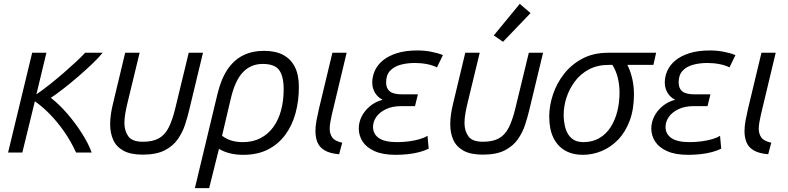

<svg xmlns="http://www.w3.org/2000/svg" viewBox="-20 -792 4094 997"><path d="M22 0 147 -518H221L169 -302Q204 -326 241.5 -356Q279 -386 314 -416.5Q349 -447 377.5 -473.5Q406 -500 422 -518H513Q494 -494 459.5 -461Q425 -428 385 -393.5Q345 -359 307.5 -330Q270 -301 244 -284Q288 -250 330.5 -200.5Q373 -151 406.5 -98Q440 -45 456 0H375Q348 -59 313 -109Q278 -159 239 -199Q200 -239 161 -266L96 0Z M721 11Q658 11 621 -9.5Q584 -30 568 -65.5Q552 -101 552 -147Q552 -172 556 -199.5Q560 -227 567 -255L630 -518H705L644 -266Q637 -238 631.5 -208.5Q626 -179 626 -153Q626 -113 646 -84.5Q666 -56 722 -56Q773 -56 804.5 -73.5Q836 -91 855.5 -129Q875 -167 890 -229L960 -518H1034L962 -219Q954 -185 941 -145Q928 -105 903.5 -69.5Q879 -34 835.5 -11.5Q792 11 721 11Z M992 185 1109 -303Q1128 -382 1161.5 -431.5Q1195 -481 1242.5 -504.5Q1290 -528 1351 -528Q1411 -528 1451 -506.5Q1491 -485 1511.5 -443.5Q1532 -402 1532 -341Q1532 -268 1514.5 -204Q1497 -140 1461 -91.5Q1425 -43 1371 -15.5Q1317 12 1243 12Q1207 12 1175.5 4.5Q1144 -3 1117 -19L1066 185ZM1241 -54Q1293 -54 1332.5 -74.5Q1372 -95 1399 -132Q1426 -169 1439.5 -219Q1453 -269 1453 -328Q1453 -395 1430 -427.5Q1407 -460 1344 -460Q1283 -460 1242 -417.5Q1201 -375 1179 -282L1133 -87Q1159 -68 1185 -61Q1211 -54 1241 -54Z M1741 9Q1694 5 1667 -10.5Q1640 -26 1629 -51.5Q1618 -77 1618 -111Q1618 -137 1623.5 -166.5Q1629 -196 1636 -226L1706 -518H1780L1703 -196Q1699 -177 1695.5 -158.5Q1692 -140 1692 -123Q1692 -97 1705.5 -78Q1719 -59 1757 -51Z M2035 12Q1968 12 1925.5 -7Q1883 -26 1863 -57Q1843 -88 1843 -125Q1843 -157 1858 -187Q1873 -217 1901 -240.5Q1929 -264 1967 -274Q1942 -286 1927.5 -310Q1913 -334 1913 -363Q1913 -395 1926.5 -425Q1940 -455 1968.5 -478.5Q1997 -502 2041.5 -516Q2086 -530 2148 -530Q2184 -530 2218 -523.5Q2252 -517 2280 -506L2249 -442Q2228 -453 2197.5 -459Q2167 -465 2134 -465Q2095 -465 2061 -456Q2027 -447 2006 -425Q1985 -403 1985 -364Q1985 -333 2004 -317.5Q2023 -302 2070 -302H2150L2135 -241H2065Q2018 -241 1985 -225.5Q1952 -210 1934.5 -185.5Q1917 -161 1917 -133Q1917 -96 1947.5 -75Q1978 -54 2042 -54Q2073 -54 2103.5 -58Q2134 -62 2159.5 -69.5Q2185 -77 2200 -87L2206 -20Q2186 -10 2158.5 -2.5Q2131 5 2099 8.5Q2067 12 2035 12Z M2487 11Q2424 11 2387 -9.5Q2350 -30 2334 -65.5Q2318 -101 2318 -147Q2318 -172 2322 -199.5Q2326 -227 2333 -255L2396 -518H2471L2410 -266Q2403 -238 2397.5 -208.5Q2392 -179 2392 -153Q2392 -113 2412 -84.5Q2432 -56 2488 -56Q2539 -56 2570.5 -73.5Q2602 -91 2621.5 -129Q2641 -167 2656 -229L2726 -518H2800L2728 -219Q2720 -185 2707 -145Q2694 -105 2669.5 -69.5Q2645 -34 2601.5 -11.5Q2558 11 2487 11ZM2592 -575 2544 -608 2679 -772 2735 -724Z M3006 12Q2953 12 2914 -10.5Q2875 -33 2853.5 -77Q2832 -121 2832 -187Q2832 -243 2851.5 -301.5Q2871 -360 2909.5 -409Q2948 -458 3005 -488Q3062 -518 3137 -518H3387L3373 -455H3238Q3255 -420 3263.5 -381.5Q3272 -343 3272 -303Q3272 -224 3249.5 -164.5Q3227 -105 3189 -66Q3151 -27 3103.5 -7.5Q3056 12 3006 12ZM3009 -54Q3057 -54 3092.5 -75Q3128 -96 3151 -132Q3174 -168 3185.5 -214Q3197 -260 3197 -311Q3197 -351 3188 -388Q3179 -425 3160 -455H3141Q3082 -455 3038 -431.5Q2994 -408 2965 -369Q2936 -330 2921.5 -285Q2907 -240 2907 -196Q2907 -158 2916.5 -125.5Q2926 -93 2948.5 -73.5Q2971 -54 3009 -54Z M3554 12Q3487 12 3444.5 -7Q3402 -26 3382 -57Q3362 -88 3362 -125Q3362 -157 3377 -187Q3392 -217 3420 -240.5Q3448 -264 3486 -274Q3461 -286 3446.5 -310Q3432 -334 3432 -363Q3432 -395 3445.5 -425Q3459 -455 3487.5 -478.5Q3516 -502 3560.5 -516Q3605 -530 3667 -530Q3703 -530 3737 -523.5Q3771 -517 3799 -506L3768 -442Q3747 -453 3716.5 -459Q3686 -465 3653 -465Q3614 -465 3580 -456Q3546 -447 3525 -425Q3504 -403 3504 -364Q3504 -333 3523 -317.5Q3542 -302 3589 -302H3669L3654 -241H3584Q3537 -241 3504 -225.5Q3471 -210 3453.5 -185.5Q3436 -161 3436 -133Q3436 -96 3466.5 -75Q3497 -54 3561 -54Q3592 -54 3622.5 -58Q3653 -62 3678.5 -69.5Q3704 -77 3719 -87L3725 -20Q3705 -10 3677.5 -2.5Q3650 5 3618 8.5Q3586 12 3554 12Z M3969 9Q3922 5 3895 -10.5Q3868 -26 3857 -51.5Q3846 -77 3846 -111Q3846 -137 3851.5 -166.5Q3857 -196 3864 -226L3934 -518H4008L3931 -196Q3927 -177 3923.5 -158.5Q3920 -140 3920 -123Q3920 -97 3933.5 -78Q3947 -59 3985 -51Z"/></svg>

Font: Ubuntu Sans
Style: Italic
Weight: 400
Italic angle: -13.5°
Designer: Dalton Maag Ltd
Foundry: Dalton Maag Ltd
Version: Version 1.006